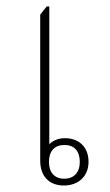

<svg xmlns="http://www.w3.org/2000/svg" viewBox="-20 -568 339 592"><path d="M177 4C222 4 253 -25 253 -69C253 -117 221 -142 180 -142C157 -142 140 -132 132 -123V-548H124L104 -523V-73C104 -24 132 4 177 4ZM178 -17C148 -17 131 -36 131 -69C131 -102 148 -121 179 -121C209 -121 226 -102 226 -69C226 -36 208 -17 178 -17Z"/></svg>

Font: Noto Serif Thai SemiCondensed Thin
Style: Regular
Weight: 100
Width: 4
Designer: Monotype Design Team
Foundry: Monotype Imaging Inc.
Version: Version 2.002